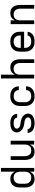

<svg xmlns="http://www.w3.org/2000/svg" viewBox="1708 -2484 783 4240"><g transform="rotate(-90 2100.0 -363.5)"><path d="M268 8Q240 8 213.5 2Q187 -4 164 -19Q141 -34 124 -56Q107 -78 97 -103.5Q87 -129 83.5 -156Q80 -183 80 -210V-310Q80 -337 83.5 -364Q87 -391 97 -416.5Q107 -442 124 -464Q141 -486 164 -501Q187 -516 213.5 -522Q240 -528 268 -528Q293 -528 318.5 -522.5Q344 -517 365.5 -503Q387 -489 403 -468.5Q419 -448 429 -424V-735H512V0H429V-96Q419 -72 403 -51.5Q387 -31 365.5 -17Q344 -3 318.5 2.5Q293 8 268 8ZM299 -65Q318 -65 336 -69Q354 -73 370 -82.5Q386 -92 398 -106.5Q410 -121 417 -138Q424 -155 426.5 -173.5Q429 -192 429 -210V-310Q429 -328 426.5 -346.5Q424 -365 417 -382Q410 -399 398 -413.5Q386 -428 370 -437.5Q354 -447 336 -451Q318 -455 299 -455Q280 -455 261.5 -451Q243 -447 226.5 -438Q210 -429 197 -414.5Q184 -400 176.5 -383Q169 -366 166 -347.5Q163 -329 163 -310V-210Q163 -191 166 -172.5Q169 -154 176.5 -137Q184 -120 197 -105.5Q210 -91 226.5 -82Q243 -73 261.5 -69Q280 -65 299 -65Z M868 8Q842 8 815.5 1.5Q789 -5 767 -20Q745 -35 729 -57.5Q713 -80 704 -105Q695 -130 691.5 -156.5Q688 -183 688 -210V-520H771V-210Q771 -192 773.5 -173.5Q776 -155 783 -138Q790 -121 802 -106.5Q814 -92 829.5 -82.5Q845 -73 863.5 -69.5Q882 -66 900 -66Q918 -66 936.5 -69.5Q955 -73 970.5 -82.5Q986 -92 998 -106.5Q1010 -121 1017 -138Q1024 -155 1026.5 -173.5Q1029 -192 1029 -210V-520H1112V0H1029V-96Q1019 -72 1003 -51.5Q987 -31 966 -17.5Q945 -4 919.5 2Q894 8 868 8Z M1499 8Q1474 8 1450 5.5Q1426 3 1402.5 -4Q1379 -11 1357.5 -23.5Q1336 -36 1320 -54Q1304 -72 1295 -95.5Q1286 -119 1286 -143Q1286 -144 1286 -144.5Q1286 -145 1286 -146H1369Q1369 -146 1369 -145.5Q1369 -145 1369 -145Q1369 -131 1375.5 -118Q1382 -105 1392.5 -95.5Q1403 -86 1416 -80Q1429 -74 1442.5 -71Q1456 -68 1470.5 -67Q1485 -66 1499 -66Q1513 -66 1526.5 -66.5Q1540 -67 1553.5 -70Q1567 -73 1580 -77.5Q1593 -82 1604 -90Q1615 -98 1622 -110Q1629 -122 1629 -136Q1629 -155 1617.5 -171Q1606 -187 1589.5 -196.5Q1573 -206 1554 -210Q1535 -214 1516 -216.5Q1497 -219 1478 -222Q1459 -225 1440.5 -230Q1422 -235 1404.5 -242Q1387 -249 1371 -259.5Q1355 -270 1341 -283.5Q1327 -297 1317 -313Q1307 -329 1301.5 -347.5Q1296 -366 1296 -385Q1296 -409 1304.5 -431Q1313 -453 1329 -470.5Q1345 -488 1365.5 -499Q1386 -510 1408.5 -516.5Q1431 -523 1454.5 -525.5Q1478 -528 1501 -528Q1525 -528 1548.5 -525.5Q1572 -523 1594.5 -516Q1617 -509 1638 -496.5Q1659 -484 1674 -466Q1689 -448 1697.5 -425Q1706 -402 1706 -379Q1706 -378 1706 -377Q1706 -376 1706 -376H1623Q1623 -376 1623 -376.5Q1623 -377 1623 -377Q1623 -397 1610.5 -414Q1598 -431 1580 -440Q1562 -449 1541.5 -451.5Q1521 -454 1501 -454Q1488 -454 1475 -453.5Q1462 -453 1449.5 -450Q1437 -447 1424.5 -442Q1412 -437 1401.5 -429Q1391 -421 1385 -409.5Q1379 -398 1379 -385Q1379 -366 1390.5 -349.5Q1402 -333 1418.5 -323.5Q1435 -314 1453.5 -310Q1472 -306 1491 -303.5Q1510 -301 1529 -298Q1548 -295 1566.5 -290Q1585 -285 1603 -278Q1621 -271 1637 -260.5Q1653 -250 1667 -236.5Q1681 -223 1691 -207Q1701 -191 1706.5 -172.5Q1712 -154 1712 -135Q1712 -111 1702.5 -88.5Q1693 -66 1676.5 -48.5Q1660 -31 1638.5 -20Q1617 -9 1594 -3Q1571 3 1547 5.5Q1523 8 1499 8Z M2098 8Q2068 8 2039 3Q2010 -2 1984 -15Q1958 -28 1937 -49.5Q1916 -71 1903 -97Q1890 -123 1885 -152Q1880 -181 1880 -210V-310Q1880 -339 1885 -368Q1890 -397 1903 -423Q1916 -449 1937 -470.5Q1958 -492 1984 -505Q2010 -518 2039 -523Q2068 -528 2098 -528Q2125 -528 2151.5 -524Q2178 -520 2203 -509.5Q2228 -499 2249.5 -482Q2271 -465 2285 -442.5Q2299 -420 2306.5 -393.5Q2314 -367 2314 -340Q2314 -340 2314 -340Q2314 -340 2314 -340H2231Q2231 -340 2231 -340Q2231 -340 2231 -340Q2231 -365 2220.5 -388.5Q2210 -412 2191 -427Q2172 -442 2147 -448Q2122 -454 2098 -454Q2079 -454 2060.5 -450.5Q2042 -447 2025.5 -438Q2009 -429 1996.5 -414.5Q1984 -400 1976 -383Q1968 -366 1965.5 -347.5Q1963 -329 1963 -310V-210Q1963 -191 1965.5 -172.5Q1968 -154 1976 -137Q1984 -120 1996.5 -105.5Q2009 -91 2025.5 -82Q2042 -73 2060.5 -69.5Q2079 -66 2098 -66Q2122 -66 2147 -72Q2172 -78 2191 -93Q2210 -108 2220.5 -131.5Q2231 -155 2231 -180Q2231 -180 2231 -180Q2231 -180 2231 -180H2314Q2314 -180 2314 -180Q2314 -180 2314 -180Q2314 -153 2306.5 -126.5Q2299 -100 2285 -77.5Q2271 -55 2249.5 -38Q2228 -21 2203 -10.5Q2178 0 2151.5 4Q2125 8 2098 8Z M2488 0V-735H2571V-424Q2581 -448 2597 -468.5Q2613 -489 2634 -502.5Q2655 -516 2680.5 -522Q2706 -528 2732 -528Q2758 -528 2784.5 -521.5Q2811 -515 2833 -500Q2855 -485 2871 -462.5Q2887 -440 2896 -415Q2905 -390 2908.5 -363.5Q2912 -337 2912 -310V0H2829V-310Q2829 -328 2826.5 -346.5Q2824 -365 2817 -382Q2810 -399 2798 -413.5Q2786 -428 2770.5 -437.5Q2755 -447 2736.5 -451Q2718 -455 2700 -455Q2682 -455 2663.5 -451Q2645 -447 2629.5 -437.5Q2614 -428 2602 -413.5Q2590 -399 2583 -382Q2576 -365 2573.5 -346.5Q2571 -328 2571 -310V0Z M3302 8Q3273 8 3243.5 3Q3214 -2 3187.5 -15Q3161 -28 3139.5 -48.5Q3118 -69 3104.5 -95.5Q3091 -122 3085.5 -151Q3080 -180 3080 -210V-310Q3080 -339 3085 -368.5Q3090 -398 3103.5 -424Q3117 -450 3138.5 -471Q3160 -492 3186 -505Q3212 -518 3241.5 -523Q3271 -528 3300 -528Q3329 -528 3358.5 -523Q3388 -518 3414 -505Q3440 -492 3461.5 -471Q3483 -450 3496.5 -424Q3510 -398 3515 -368.5Q3520 -339 3520 -310V-223H3163V-210Q3163 -191 3166 -172Q3169 -153 3177 -136Q3185 -119 3198.5 -104.5Q3212 -90 3228.5 -81.5Q3245 -73 3264 -69.5Q3283 -66 3302 -66Q3324 -66 3345 -69Q3366 -72 3385.5 -81Q3405 -90 3419 -107Q3433 -124 3435 -146H3518Q3516 -121 3506.5 -98Q3497 -75 3481 -56.5Q3465 -38 3444 -25Q3423 -12 3399.5 -4.5Q3376 3 3351.5 5.5Q3327 8 3302 8ZM3163 -297H3437V-310Q3437 -329 3434 -347.5Q3431 -366 3423 -383.5Q3415 -401 3402.5 -415Q3390 -429 3373 -438Q3356 -447 3337.5 -451Q3319 -455 3300 -455Q3281 -455 3262.5 -451Q3244 -447 3227 -438Q3210 -429 3197.5 -415Q3185 -401 3177 -383.5Q3169 -366 3166 -347.5Q3163 -329 3163 -310Z M3688 0V-520H3771V-424Q3781 -448 3797 -468.5Q3813 -489 3834 -502.5Q3855 -516 3880.5 -522Q3906 -528 3932 -528Q3958 -528 3984.5 -521.5Q4011 -515 4033 -500Q4055 -485 4071 -462.5Q4087 -440 4096 -415Q4105 -390 4108.5 -363.5Q4112 -337 4112 -310V0H4029V-310Q4029 -328 4026.5 -346.5Q4024 -365 4017 -382Q4010 -399 3998 -413.5Q3986 -428 3970.5 -437.5Q3955 -447 3936.5 -451Q3918 -455 3900 -455Q3882 -455 3863.5 -451Q3845 -447 3829.5 -437.5Q3814 -428 3802 -413.5Q3790 -399 3783 -382Q3776 -365 3773.5 -346.5Q3771 -328 3771 -310V0Z"/></g></svg>

Font: Iosevka SS04 Extended
Style: Regular
Weight: 400
Width: 7
Monospace: yes
Designer: Belleve Invis
Foundry: Belleve Invis
Version: Version 19.0.0; ttfautohint (v1.8.4)